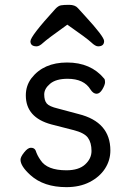

<svg xmlns="http://www.w3.org/2000/svg" viewBox="-20 -751 540 795"><path d="M254.9 23.9Q161.1 23.9 106 -25.9Q64.9 -63 64.9 -89.8Q64.9 -101.1 80.1 -120.1Q95.2 -139.2 107.9 -139.2Q123 -139.2 127.9 -127Q133.8 -107.9 147.9 -87.9Q174.8 -45.9 254.9 -45.9Q306.2 -45.9 332.5 -70.1Q358.9 -94.2 358.9 -126Q358.9 -160.2 344 -180.7Q329.1 -201.2 283.4 -212.6Q237.8 -224.1 192.9 -235.8Q86.9 -264.2 86.9 -356Q86.9 -396 109.9 -426.8Q160.2 -492.2 257.8 -492.2Q356 -492.2 411.1 -425.8Q415 -421.9 415 -411.1Q415 -399.9 404.1 -381.3Q393.1 -362.8 379.9 -362.8Q366.2 -362.8 355 -379.9Q328.1 -424.8 259.8 -424.8Q211.9 -424.8 187.5 -404.3Q163.1 -383.8 163.1 -359.9Q163.1 -335 173.6 -322.5Q184.1 -310.1 219.2 -301.8L305.2 -278.8Q437 -246.1 437 -127.9Q437 -86.9 414.6 -52.5Q392.1 -18.1 351.1 2.9Q310.1 23.9 254.9 23.9ZM131.8 -559.1Q106 -559.1 106 -580.1Q106 -601.1 209 -713.9Q221.2 -727.1 232.7 -729Q244.1 -731 266.1 -731Q291 -731 302.5 -717.5Q314 -704.1 332 -685.1Q411.1 -599.1 411.1 -581.1Q411.1 -559.1 386.2 -559.1Q375 -559.1 357.9 -575.4Q340.8 -591.8 258.8 -648.9Q174.8 -588.9 158.9 -574Q143.1 -559.1 131.8 -559.1Z"/></svg>

Font: LXGW WenKai Mono GB Screen
Style: Regular
Weight: 400
Monospace: yes
Designer: LXGW / Fontworks Inc.
Foundry: LXGW / Fontworks Inc.
Version: Version 1.510;January 18,2025